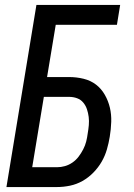

<svg xmlns="http://www.w3.org/2000/svg" viewBox="-20 -755 540 775"><path d="M6 0 127 -735H465L452 -655H205L170 -444H259Q289 -444 317.5 -437Q346 -430 367.5 -413.5Q389 -397 403 -372.5Q417 -348 423.5 -320.5Q430 -293 429 -263Q428 -233 423 -203Q419 -178 411.5 -152Q404 -126 390.5 -102.5Q377 -79 357 -58.5Q337 -38 313 -24.5Q289 -11 262.5 -5.5Q236 0 210 0ZM110 -80H210Q226 -80 242 -84.5Q258 -89 272.5 -99Q287 -109 297.5 -123Q308 -137 316 -152.5Q324 -168 328 -184Q332 -200 334 -216Q337 -233 338.5 -250Q340 -267 338 -283Q336 -299 331 -314Q326 -329 316 -341Q306 -353 291 -358.5Q276 -364 259 -364H157Z"/></svg>

Font: Iosevka Medium
Style: Italic
Weight: 500
Italic angle: -9°
Monospace: yes
Designer: Belleve Invis
Foundry: Belleve Invis
Version: Version 32.5.0; ttfautohint (v1.8.4)